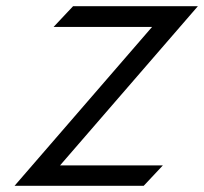

<svg xmlns="http://www.w3.org/2000/svg" viewBox="-20 -600 659 620"><path d="M27 0H444L506 -66H174L619 -580H216L153 -513H471Z"/></svg>

Font: Charger Sport
Style: Obl
Weight: 400
Designer: Jasper
Foundry: Cannot Into Space Fonts
Version: Version 1.1